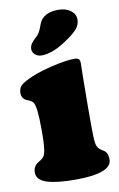

<svg xmlns="http://www.w3.org/2000/svg" viewBox="-87 -801 537 865"><g transform="rotate(-10 181.5 -368.5)"><path d="M237.8 -599.1Q180.2 -562.5 133.3 -562.5Q117.2 -562.5 104.7 -572.8Q92.3 -583 92.3 -597.7Q92.3 -612.3 100.3 -623.8Q108.4 -635.3 126 -650.9Q138.7 -662.1 147.7 -686.8Q156.7 -711.4 161.1 -717.8Q185.1 -752 242.2 -752Q277.3 -752 299.1 -735.4Q320.8 -718.8 320.8 -694.3Q320.8 -672.4 306.2 -653.3Q287.1 -630.4 237.8 -599.1ZM75.2 -210.4V-239.3Q75.2 -340.8 60.5 -359.9Q54.2 -367.7 40.3 -373.3Q26.4 -378.9 23.4 -381.3Q9.8 -393.6 9.8 -410.2Q9.8 -434.1 22.9 -446.5Q36.1 -459 77.6 -477.1Q118.2 -494.1 179 -508.1Q239.7 -522 273.9 -522Q289.6 -522 295.4 -516.6Q301.3 -511.2 301.3 -497.6Q301.3 -488.8 300 -429.4Q298.8 -370.1 298.8 -300.8V-211.9Q298.8 -154.3 301.8 -134.3Q304.2 -114.3 316.9 -103Q320.8 -99.1 329.3 -94.2Q337.9 -89.4 341.8 -85.4Q353.5 -73.7 353.5 -48.3Q353.5 15.1 186.5 15.1Q102.1 15.1 56.9 0.7Q11.7 -13.7 11.7 -47.9Q11.7 -68.4 22.9 -81.1Q27.3 -86.4 38.3 -93.3Q49.3 -100.1 51.3 -101.6Q64.9 -112.8 67.9 -125.5Q75.2 -154.8 75.2 -210.4Z"/></g></svg>

Font: Cooper* Black
Style: Regular
Weight: 900
Designer: Owen Earl
Foundry: indestructible type*
Version: Version 0.001